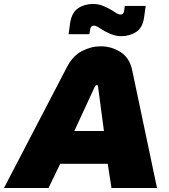

<svg xmlns="http://www.w3.org/2000/svg" viewBox="-61 -946 851 966"><path d="M-41 0 276 -609Q305 -665 351 -689Q397 -713 446 -713Q500 -713 545.5 -684Q591 -655 604 -593L729 0H500L481 -122H242L183 0ZM313 -287H462L432 -512Q432 -515 430 -516.5Q428 -518 425 -518Q423 -518 421 -516.5Q419 -515 417 -512ZM549 -764Q533 -764 518.5 -767.5Q504 -771 491 -777Q478 -783 466 -789Q450 -798 436 -807.5Q422 -817 411 -817Q404 -817 399.5 -813Q395 -809 393 -801L389 -774H284L292 -831Q300 -883 332 -904.5Q364 -926 407 -926Q431 -926 452 -918.5Q473 -911 490 -901Q507 -892 520.5 -882.5Q534 -873 545 -873Q553 -873 557.5 -877Q562 -881 563 -889L567 -916H672L664 -859Q657 -807 624.5 -785.5Q592 -764 549 -764Z"/></svg>

Font: MuseoModerno Black
Style: Italic
Weight: 900
Italic angle: -9°
Designer: Pablo Cosgaya, Héctor Gatti, Marcela Romero, and the Authors of The MuseoModerno Project.
Foundry: Omnibus-Type Team
Version: Version 1.003